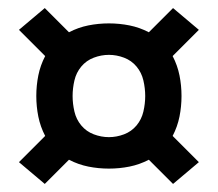

<svg xmlns="http://www.w3.org/2000/svg" viewBox="-20 -578 540 476"><path d="M409 -122 349 -182Q326 -170 301 -165Q276 -160 250 -160Q224 -160 199 -165Q174 -170 151 -182L91 -122L27 -176L92 -241Q80 -264 75 -289Q70 -314 70 -340Q70 -366 75 -391Q80 -416 92 -439L27 -504L91 -558L151 -498Q174 -510 199 -515Q224 -520 250 -520Q276 -520 301 -515Q326 -510 349 -498L409 -558L473 -504L408 -439Q420 -416 425 -391Q430 -366 430 -340Q430 -314 425 -289Q420 -264 408 -241L473 -176ZM250 -238Q269 -238 287.5 -245Q306 -252 318.5 -267Q331 -282 335.5 -301.5Q340 -321 340 -340Q340 -359 335.5 -378.5Q331 -398 318.5 -413Q306 -428 287.5 -435Q269 -442 250 -442Q231 -442 212.5 -435Q194 -428 181.5 -413Q169 -398 164.5 -378.5Q160 -359 160 -340Q160 -321 164.5 -301.5Q169 -282 181.5 -267Q194 -252 212.5 -245Q231 -238 250 -238Z"/></svg>

Font: Moesevka
Style: Bold
Weight: 700
Monospace: yes
Designer: Belleve Invis
Foundry: Belleve Invis
Version: Version 32.5.0; ttfautohint (v1.8.4)